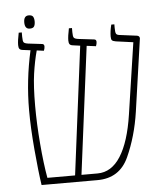

<svg xmlns="http://www.w3.org/2000/svg" viewBox="-52 -762 698 808"><g transform="rotate(-5 297.5 -358.0)"><path d="M557 -579 513 -272Q498 -170 459.5 -85Q421 0 327 0H91Q82 -60 74 -152Q66 -244 66 -318Q66 -444 94 -569L63 -573Q52 -574 48 -579Q44 -584 44 -595Q44 -614 51 -647H64V-629Q64 -610 68 -605Q72 -600 86 -598L145 -591Q154 -590 154 -580Q154 -572 150 -562L120 -566Q108 -522 100.5 -469.5Q93 -417 93 -334Q93 -259 100 -174Q107 -89 118 -28H235L304 -570L275 -574Q264 -575 260 -580Q256 -585 256 -596Q256 -614 263 -647H276V-629Q276 -611 280 -606Q284 -601 298 -599L365 -591Q374 -590 374 -580Q374 -572 370 -562L331 -567L262 -28H330Q389 -28 427.5 -88.5Q466 -149 483 -263L528 -565L455 -575Q443 -577 439 -581Q435 -585 435 -597Q435 -619 442 -647H455V-632Q455 -613 458.5 -607Q462 -601 476 -600L546 -591Q557 -589 557 -579ZM78 -688Q78 -716 99 -716Q113 -716 117.5 -708.5Q122 -701 122 -688Q122 -675 117.5 -667.5Q113 -660 99 -660Q78 -660 78 -688Z"/></g></svg>

Font: Noto Serif Hebrew NarrowThin
Style: Regular
Weight: 250
Width: 4
Designer: Monotype Design Team
Foundry: Monotype Imaging Inc.
Version: Version 1.000